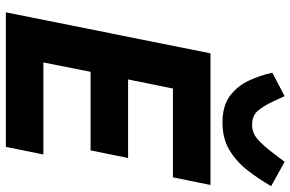

<svg xmlns="http://www.w3.org/2000/svg" viewBox="-188 -803 991 655"><g transform="rotate(90 307.5 -475.5)"><path d="M481 0H22L162 -698H611L585 -570H282L251 -417H519L493 -289H225L193 -128H507ZM398 -739Q341 -739 307 -764.5Q273 -790 255 -829Q237 -868 228 -909L308 -951L326 -912Q342 -878 358.5 -859Q375 -840 406 -840Q433 -840 454.5 -858.5Q476 -877 504 -914L532 -951L615 -905Q591 -863 561.5 -825Q532 -787 492.5 -763Q453 -739 398 -739Z"/></g></svg>

Font: IBM Plex Sans
Style: Bold Italic
Weight: 700
Italic angle: -11.31°
Designer: Mike Abbink, Paul van der Laan, Pieter van Rosmalen
Foundry: Bold Monday
Version: Version 3.201